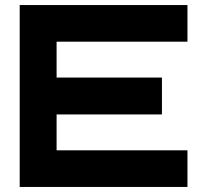

<svg xmlns="http://www.w3.org/2000/svg" viewBox="-20 -740 806 760"><path d="M58 0V-720H722V-575H204V-433H621V-287H204V-145H722V0Z"/></svg>

Font: Orbitron ExtraBold
Style: Regular
Weight: 800
Designer: Matt McInerney
Foundry: The League of Moveable Type
Version: Version 2.001